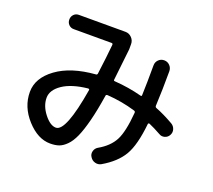

<svg xmlns="http://www.w3.org/2000/svg" viewBox="-131 -918 1262 1138"><g transform="rotate(20 500.0 -349.0)"><path d="M383 -354Q281 -343 225.5 -305Q170 -267 170 -218Q170 -167 208 -118.5Q246 -70 282 -70Q345 -70 391 -347Q392 -350 389 -352Q386 -354 383 -354ZM282 30Q204 30 134.5 -46.5Q65 -123 65 -217Q65 -305 154.5 -370.5Q244 -436 398 -448Q405 -448 407 -456Q422 -570 429 -646Q429 -655 421 -655H182Q163 -655 150.5 -668Q138 -681 138 -700Q138 -719 150.5 -732Q163 -745 182 -745H476Q499 -745 515.5 -728Q532 -711 532 -688V-655Q512 -469 510 -457Q508 -448 517 -448Q606 -442 689 -420Q697 -418 697 -426Q700 -507 700 -615Q700 -636 714.5 -650.5Q729 -665 750 -665Q771 -665 785.5 -650Q800 -635 800 -614Q800 -498 795 -395Q795 -386 803 -383Q853 -364 916 -328Q933 -318 939 -299Q945 -280 935 -262Q926 -245 907 -239.5Q888 -234 872 -244Q829 -268 796 -282Q793 -283 790 -281.5Q787 -280 787 -277Q773 -140 734.5 -74.5Q696 -9 610 41Q592 51 572 45.5Q552 40 541 22Q530 6 535 -13.5Q540 -33 557 -43Q624 -81 652.5 -135.5Q681 -190 691 -313Q691 -322 683 -324Q597 -350 504 -356Q495 -356 494 -349Q479 -252 461.5 -184Q444 -116 425.5 -74.5Q407 -33 383.5 -9.5Q360 14 337 22Q314 30 282 30Z"/></g></svg>

Font: Rounded Mplus 1c Medium
Style: Regular
Weight: 500
Version: Version 1.059.20150529